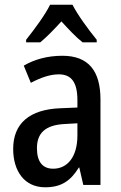

<svg xmlns="http://www.w3.org/2000/svg" viewBox="-20 -786 513 816"><path d="M288 -766H193C172 -723 126 -661 91 -617V-606H151C178 -628 209 -660 241 -695C272 -661 302 -629 331 -606H391V-617C356 -660 311 -721 288 -766ZM245 -549C183 -549 127 -534 81 -507L111 -434C153 -456 192 -470 230 -470C283 -470 309 -437 309 -360V-329L237 -326C106 -321 36 -262 36 -153C36 -60 83 10 172 10C240 10 280 -17 315 -74H317L334 0H407V-363C407 -485 356 -549 245 -549ZM256 -259 309 -262V-210C309 -120 267 -69 206 -69C163 -69 137 -96 137 -156C137 -220 172 -255 256 -259Z"/></svg>

Font: Noto Sans Devanagari Condensed Medium
Style: Regular
Weight: 500
Width: 3
Designer: Jelle Bosma - Monotype Design Team
Foundry: Monotype Imaging Inc.
Version: Version 2.004